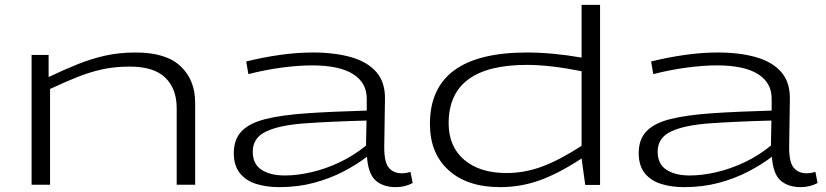

<svg xmlns="http://www.w3.org/2000/svg" viewBox="-20 -760 3398 790"><path d="M110 0V-534H180V-443Q243 -473 299 -495.5Q355 -518 412.5 -531Q470 -544 539 -544Q663 -544 723 -487.5Q783 -431 783 -337V0H707V-315Q707 -395 660 -440.5Q613 -486 514 -486Q452 -486 400 -474.5Q348 -463 297 -442.5Q246 -422 186 -394V0Z M942 -130Q942 -187 974.5 -220.5Q1007 -254 1074 -270.5Q1141 -287 1244 -294Q1347 -301 1489 -305V-352Q1490 -419 1433 -455Q1376 -491 1264 -491Q1209 -491 1140.5 -482Q1072 -473 1002 -455L993 -507Q1061 -524 1131.5 -534Q1202 -544 1267 -544Q1358 -544 1425.5 -524.5Q1493 -505 1529 -463Q1565 -421 1564 -353L1561 -154Q1561 -91 1580.5 -69Q1600 -47 1633 -47Q1642 -47 1651 -48.5Q1660 -50 1669 -53L1678 -7Q1646 10 1609 10Q1557 10 1526 -17Q1495 -44 1490 -115Q1448 -83 1393.5 -54.5Q1339 -26 1272.5 -8Q1206 10 1129 10Q1076 10 1033.5 -3.5Q991 -17 966.5 -48Q942 -79 942 -130ZM1020 -136Q1020 -85 1056 -61.5Q1092 -38 1152 -38Q1203 -38 1261.5 -51.5Q1320 -65 1378 -92.5Q1436 -120 1486 -161L1488 -264Q1339 -260 1234.5 -252.5Q1130 -245 1075 -219Q1020 -193 1020 -136Z M2388 1 2373 -108Q2277 -45 2199 -17.5Q2121 10 2038 10Q1903 10 1826 -59.5Q1749 -129 1749 -250Q1749 -544 2148 -544Q2200 -544 2258.5 -538.5Q2317 -533 2373 -523V-740H2449V1ZM2373 -160V-467Q2308 -480 2251.5 -486.5Q2195 -493 2148 -493Q1826 -493 1826 -253Q1826 -157 1890 -102.5Q1954 -48 2064 -48Q2138 -48 2210 -74.5Q2282 -101 2373 -160Z M2608 -130Q2608 -187 2640.5 -220.5Q2673 -254 2740 -270.5Q2807 -287 2910 -294Q3013 -301 3155 -305V-352Q3156 -419 3099 -455Q3042 -491 2930 -491Q2875 -491 2806.5 -482Q2738 -473 2668 -455L2659 -507Q2727 -524 2797.5 -534Q2868 -544 2933 -544Q3024 -544 3091.5 -524.5Q3159 -505 3195 -463Q3231 -421 3230 -353L3227 -154Q3227 -91 3246.5 -69Q3266 -47 3299 -47Q3308 -47 3317 -48.5Q3326 -50 3335 -53L3344 -7Q3312 10 3275 10Q3223 10 3192 -17Q3161 -44 3156 -115Q3114 -83 3059.5 -54.5Q3005 -26 2938.5 -8Q2872 10 2795 10Q2742 10 2699.5 -3.5Q2657 -17 2632.5 -48Q2608 -79 2608 -130ZM2686 -136Q2686 -85 2722 -61.5Q2758 -38 2818 -38Q2869 -38 2927.5 -51.5Q2986 -65 3044 -92.5Q3102 -120 3152 -161L3154 -264Q3005 -260 2900.5 -252.5Q2796 -245 2741 -219Q2686 -193 2686 -136Z"/></svg>

Font: Georama ExtraExtended Light
Style: Regular
Weight: 300
Width: 8
Designer: Jean-Baptiste Levee
Foundry: Production Type
Version: Version 1.000